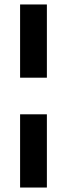

<svg xmlns="http://www.w3.org/2000/svg" viewBox="-20 -740 299 860"><path d="M70 -392V-720H190V-392ZM70 100V-228H190V100Z"/></svg>

Font: DM Sans 20pt SemiBold
Style: Regular
Weight: 600
Version: Version 4.004;gftools[0.9.30]